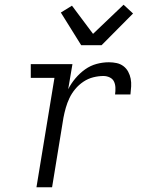

<svg xmlns="http://www.w3.org/2000/svg" viewBox="-20 -791 640 811"><path d="M134 0 210 -462H110V-520H286L268 -414Q280 -438 298.5 -460Q317 -482 339.5 -498Q362 -514 388 -521Q414 -528 440 -528Q457 -528 473 -524.5Q489 -521 501.5 -511.5Q514 -502 521.5 -488Q529 -474 532 -458.5Q535 -443 534 -426Q533 -409 531 -392H466Q468 -406 467.5 -420.5Q467 -435 461.5 -446.5Q456 -458 443.5 -464Q431 -470 417 -470Q396 -470 374 -464.5Q352 -459 332.5 -446Q313 -433 298 -415Q283 -397 273.5 -377Q264 -357 258 -336Q252 -315 248 -294L200 0ZM323 -600 237 -738 284 -767 373 -648 502 -771 542 -734 409 -600Z"/></svg>

Font: Iosevka Etoile Light
Style: Italic
Weight: 300
Italic angle: -9°
Designer: Belleve Invis
Foundry: Belleve Invis
Version: Version 22.1.2; ttfautohint (v1.8.4)